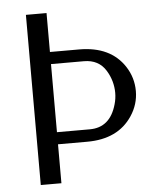

<svg xmlns="http://www.w3.org/2000/svg" viewBox="-51 -744 634 787"><g transform="rotate(-5 266.0 -350.0)"><path d="M169.9 -160.2V0H85V-700.2H169.9V-540H290Q418.9 -540 476.6 -451.7Q506.8 -405.3 506.8 -350.1Q506.8 -295.4 475.6 -248.5Q417 -160.2 290 -160.2ZM169.9 -490.2V-210H305.2Q388.7 -210 415 -302.7Q421.9 -326.2 421.9 -350.1Q421.9 -374 415.3 -397.5Q408.7 -420.9 395.5 -442.4Q366.2 -490.2 305.2 -490.2Z"/></g></svg>

Font: Pfennig
Style: Medium
Weight: 500
Version: Version 20120410 ; ttfautohint (v0.8)